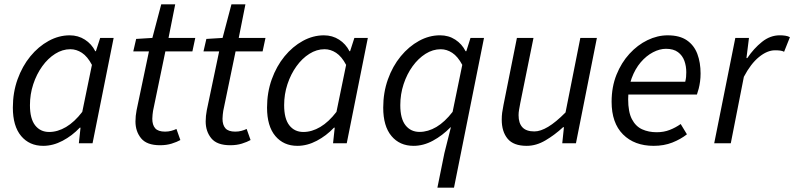

<svg xmlns="http://www.w3.org/2000/svg" viewBox="-20 -661 3665 886"><path d="M179.3 12Q115.6 12 77.4 -33.5Q39.3 -79.1 39.3 -164.3Q39.3 -234.5 61.1 -295.1Q82.9 -355.7 120.1 -401.1Q157.3 -446.4 204.4 -472.2Q251.5 -498 301.7 -498Q340.8 -498 371.7 -478.1Q402.6 -458.3 419.7 -424.7H422.5L442.3 -486H504.4L407.1 0H343.9L351.6 -71.9H348.2Q313.1 -34.7 268.9 -11.4Q224.7 12 179.3 12ZM207 -52Q246 -52 284.9 -75Q323.8 -98 359.6 -144.7L404.2 -361.6Q383.6 -400.5 358.1 -417.2Q332.6 -433.9 304.6 -433.9Q268.2 -433.9 234.7 -412.7Q201.1 -391.5 175 -355.2Q148.8 -318.8 133.5 -272.5Q118.2 -226.3 118.2 -175.8Q118.2 -113.3 142.1 -82.7Q166.1 -52 207 -52Z M718.7 9.2Q657.5 9.2 631.3 -22.6Q605.1 -54.4 605.1 -100.6Q605.1 -113.8 606.4 -126.2Q607.7 -138.7 610.3 -152.5L667.3 -423.8H595L608.3 -481.4L683.1 -486L724 -640.9H788.5L757.7 -486H881.1L867.8 -423.8H743.1L686.2 -149.3Q685.2 -140.3 684 -131.9Q682.8 -123.5 682.8 -113.1Q682.8 -84.1 696.4 -68.8Q709.9 -53.6 741.6 -53.6Q756.7 -53.6 770.1 -57.2Q783.4 -60.7 794.2 -65.9L812.3 -14.8Q796.3 -5.8 772.3 1.7Q748.2 9.2 718.7 9.2Z M1042.7 9.2Q981.5 9.2 955.3 -22.6Q929.1 -54.4 929.1 -100.6Q929.1 -113.8 930.4 -126.2Q931.7 -138.7 934.3 -152.5L991.3 -423.8H919L932.3 -481.4L1007.1 -486L1048 -640.9H1112.5L1081.7 -486H1205.1L1191.8 -423.8H1067.1L1010.2 -149.3Q1009.2 -140.3 1008 -131.9Q1006.8 -123.5 1006.8 -113.1Q1006.8 -84.1 1020.4 -68.8Q1033.9 -53.6 1065.6 -53.6Q1080.7 -53.6 1094.1 -57.2Q1107.4 -60.7 1118.2 -65.9L1136.3 -14.8Q1120.3 -5.8 1096.3 1.7Q1072.2 9.2 1042.7 9.2Z M1352.3 12Q1288.6 12 1250.4 -33.5Q1212.3 -79.1 1212.3 -164.3Q1212.3 -234.5 1234.1 -295.1Q1255.9 -355.7 1293.1 -401.1Q1330.3 -446.4 1377.4 -472.2Q1424.5 -498 1474.7 -498Q1513.8 -498 1544.7 -478.1Q1575.6 -458.3 1592.7 -424.7H1595.5L1615.3 -486H1677.4L1580.1 0H1516.9L1524.6 -71.9H1521.2Q1486.1 -34.7 1441.9 -11.4Q1397.7 12 1352.3 12ZM1380 -52Q1419 -52 1457.9 -75Q1496.8 -98 1532.6 -144.7L1577.2 -361.6Q1556.6 -400.5 1531.1 -417.2Q1505.6 -433.9 1477.6 -433.9Q1441.2 -433.9 1407.7 -412.7Q1374.1 -391.5 1348 -355.2Q1321.8 -318.8 1306.5 -272.5Q1291.2 -226.3 1291.2 -175.8Q1291.2 -113.3 1315.1 -82.7Q1339.1 -52 1380 -52Z M1998.4 205.1 2030.7 45.7 2060.6 -73.4H2058.6Q2021.8 -35.6 1977.8 -11.8Q1933.9 12 1888.4 12Q1824.3 12 1786.3 -33.5Q1748.4 -78.9 1748.4 -164.4Q1748.4 -234.2 1770.1 -294.9Q1791.7 -355.6 1829.2 -401.2Q1866.7 -446.7 1913.6 -472.4Q1960.5 -498.1 2010.6 -498.1Q2050.2 -498.1 2080.9 -478.1Q2111.7 -458.1 2128.5 -424.7H2131.8L2151.2 -486.1H2213.5L2075 205.1ZM1916.1 -52.3Q1955.1 -52.3 1993.8 -75.1Q2032.4 -97.9 2068.6 -144.8L2113.2 -361.7Q2092.2 -400.7 2066.9 -417.2Q2041.6 -433.8 2013.7 -433.8Q1977.2 -433.8 1943.6 -412.6Q1910 -391.3 1883.9 -355.2Q1857.8 -319.2 1842.5 -272.8Q1827.2 -226.4 1827.2 -175.6Q1827.2 -113.2 1851.4 -82.7Q1875.5 -52.3 1916.1 -52.3Z M2410.6 12Q2349.6 12 2322.5 -20.8Q2295.3 -53.6 2295.3 -108.9Q2295.3 -126.3 2297.3 -141.2Q2299.3 -156.2 2303.3 -176L2365.3 -486H2441.8L2381 -186.1Q2377.6 -167.2 2375.3 -154.6Q2373 -142 2373 -129.5Q2373 -92.7 2390.7 -73.6Q2408.3 -54.5 2445.9 -54.5Q2473.9 -54.5 2509.4 -75.7Q2544.9 -96.9 2589.7 -142.1L2658 -486H2734.4L2637.8 0H2574.6L2582.3 -73.9H2578.3Q2540 -38.5 2497.3 -13.3Q2454.6 12 2410.6 12Z M2996.4 12Q2907.6 12 2854.9 -40.8Q2802.3 -93.5 2802.3 -191.4Q2802.3 -260 2824.8 -316Q2847.3 -372 2884.7 -412.8Q2922 -453.6 2968 -475.8Q3013.9 -498 3061.1 -498Q3116.4 -498 3149.8 -474.9Q3183.1 -451.9 3198 -412.1Q3212.9 -372.2 3212.9 -322Q3212.9 -302.3 3210.5 -284.8Q3208.1 -267.2 3204.2 -251.9Q3200.3 -236.7 3196 -224.8H2859.4L2867.2 -283.9H3142.1Q3145.1 -296.5 3146 -306.1Q3146.9 -315.7 3146.9 -328Q3146.9 -355.9 3138.1 -380.4Q3129.2 -405 3108.6 -420.4Q3088 -435.8 3053 -435.8Q3024 -435.8 2993.2 -419.7Q2962.4 -403.6 2936.6 -373.5Q2910.8 -343.3 2894.8 -300Q2878.7 -256.7 2878.7 -203.2Q2878.7 -144.5 2895.9 -111.3Q2913.1 -78.1 2942.9 -64.4Q2972.7 -50.8 3010.6 -50.8Q3043.1 -50.8 3070.5 -61.5Q3097.8 -72.1 3121.1 -88.7L3149.9 -41.2Q3121 -18.4 3082.5 -3.2Q3044 12 2996.4 12Z M3275.8 0 3373.2 -486.1H3436.2L3424.6 -393.2H3428.6Q3458.3 -437.4 3496.2 -467.7Q3534.1 -498.1 3578.6 -498.1Q3592.1 -498.1 3604.1 -496.2Q3616.2 -494.4 3625.1 -489.4L3598.3 -422.1Q3590.9 -426.2 3580.3 -427.6Q3569.7 -428.9 3556.5 -428.9Q3520.4 -428.9 3482.3 -397.8Q3444.2 -366.7 3412.6 -306.5L3352.3 0Z"/></svg>

Font: Source Sans 3
Style: Italic
Weight: 200
Italic angle: -11°
Designer: Paul D. Hunt
Foundry: Adobe
Version: Version 3.046;hotconv 1.0.118;makeotfexe 2.5.65603